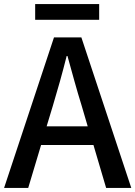

<svg xmlns="http://www.w3.org/2000/svg" viewBox="-20 -919 662 939"><path d="M465 -899H152V-822H465ZM208 -301 238 -400C262 -480 285 -561 306 -645H310C333 -562 355 -480 380 -400L409 -301ZM499 0H622L378 -736H244L0 0H118L181 -210H437Z"/></svg>

Font: Source Han Sans KR Medium
Style: Regular
Weight: 500
Designer: Ryoko NISHIZUKA (kana & ideographs); Paul D. Hunt (Latin, Greek & Cyrillic); Wenlong ZHANG (bopomofo); Sandoll Communica
Foundry: Adobe Systems Incorporated
Version: Version 1.001;PS 1.001;hotconv 1.0.78;makeotf.lib2.5.61930